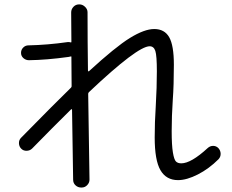

<svg xmlns="http://www.w3.org/2000/svg" viewBox="-20 -797 1040 860"><path d="M124 -131.8Q114.3 -122.1 99.6 -121.6Q85 -121.1 75.2 -130.9Q65.4 -140.6 64.9 -155.3Q64.5 -169.9 74.2 -179.7Q226.6 -335 297.9 -404.3Q300.8 -407.2 300.8 -411.1Q300.8 -432.6 300.3 -475.1Q299.8 -517.6 299.8 -542Q299.8 -545.9 295.9 -543.9Q290 -542 287.1 -542Q188.5 -528.3 109.4 -527.3Q95.7 -527.3 85 -536.6Q74.2 -545.9 74.2 -560.1Q74.2 -574.2 84 -584Q93.8 -593.8 107.4 -593.8Q193.4 -595.7 282.2 -608.4Q288.1 -609.4 295.9 -607.4Q299.8 -605.5 299.8 -610.4Q299.8 -629.9 299.3 -673.8Q298.8 -717.8 298.8 -741.2Q298.8 -755.9 309.1 -766.6Q319.3 -777.3 334 -777.3H335.9Q349.6 -777.3 360.8 -766.6Q372.1 -755.9 372.1 -742.2Q372.1 -696.3 372.6 -609.9Q373 -523.4 374 -481.4Q374 -476.6 377.9 -477.5Q497.1 -586.9 562 -627Q627 -667 670.9 -667Q716.8 -667 737.8 -630.4Q758.8 -593.8 758.8 -506.8Q758.8 -415 753.9 -349.6Q749 -276.4 749 -210Q749 -146.5 754.4 -114.3Q759.8 -82 768.1 -73.7Q776.4 -65.4 792 -65.4Q835.9 -65.4 910.2 -133.8Q920.9 -143.6 934.6 -143.6Q948.2 -143.6 958 -133.8Q967.8 -123 968.3 -108.9Q968.8 -94.7 959 -84Q916 -41 866.2 -15.6Q816.4 9.8 777.3 9.8Q724.6 9.8 698.7 -34.7Q672.9 -79.1 672.9 -181.6Q672.9 -249 677.7 -322.3Q682.6 -405.3 682.6 -477.5Q682.6 -547.9 675.8 -568.8Q668.9 -589.8 650.4 -589.8Q595.7 -589.8 378.9 -384.8Q375 -380.9 375 -377Q376 -322.3 380.9 7.8Q380.9 21.5 370.6 32.2Q360.4 43 345.7 43H343.8Q329.1 43 318.4 33.2Q307.6 23.4 307.6 7.8Q303.7 -207 302.7 -305.7Q302.7 -306.6 301.3 -307.6Q299.8 -308.6 298.8 -307.6Q212.9 -222.7 124 -131.8Z"/></svg>

Font: Rounded-L Mgen+ 2m regular
Style: Regular
Weight: 400
Designer: [Source Han Sans]
Ryoko NISHIZUKA  (kana & ideographs); Paul D. Hunt (Latin, Greek & Cyrillic); Wenlong ZHANG  (bopomofo
Version: Version 1.059.20150602